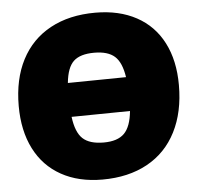

<svg xmlns="http://www.w3.org/2000/svg" viewBox="-50 -710 794 772"><g transform="rotate(-5 347.5 -323.5)"><path d="M672 -340Q672 -231 631.5 -151.5Q591 -72 514.5 -30Q438 12 333 12Q237 12 167 -27Q97 -66 60 -139Q23 -212 23 -312Q23 -420 63.5 -498Q104 -576 180.5 -617.5Q257 -659 362 -659Q458 -659 528 -621Q598 -583 635 -511Q672 -439 672 -340ZM228 -387 463 -390Q454 -450 426.5 -474.5Q399 -499 344 -499Q287 -499 260.5 -474Q234 -449 228 -387ZM467 -253 231 -250Q239 -187 266.5 -161.5Q294 -136 351 -136Q407 -136 434 -163Q461 -190 467 -253Z"/></g></svg>

Font: Luna Sans Black
Style: Regular
Weight: 900
Designer: Juan Pablo del Peral
Foundry: Huerta Tipografica
Version: Version 2.001; ttfautohint (v1.5)